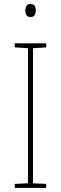

<svg xmlns="http://www.w3.org/2000/svg" viewBox="-20 -928 300 948"><path d="M208 0H53V-20L118 -23V-690L53 -694V-714H208V-694L143 -690V-23L208 -20ZM130 -908Q147 -908 152 -898Q157 -888 157 -876Q157 -863 151.5 -853.5Q146 -844 130 -844Q116 -844 110.5 -853.5Q105 -863 105 -876Q105 -888 110 -898Q115 -908 130 -908Z"/></svg>

Font: Noto Sans Myanmar SemiCondensed Thin
Style: Regular
Weight: 100
Width: 4
Designer: Monotype Design Team
Foundry: Monotype Imaging Inc.
Version: Version 2.107; ttfautohint (v1.8.4.7-5d5b)